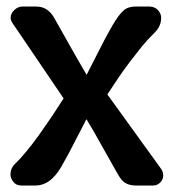

<svg xmlns="http://www.w3.org/2000/svg" viewBox="-20 -571 540 591"><path d="M12.2 -33.7Q12.2 -53.2 26.6 -66.9Q41 -80.6 61 -104.7Q81.1 -128.9 100.6 -156.2L139.2 -211.9L175.8 -268.1L18.1 -500.5Q12.7 -508.8 12.7 -515.9Q12.7 -522.9 15.9 -529.3Q19 -535.6 23.9 -540Q35.2 -550.8 48.3 -550.8H92.3Q128.9 -550.8 148.9 -512.2Q233.4 -361.8 246.6 -340.8L299.8 -444.8Q330.1 -502.4 345 -521.7Q359.9 -541 371.3 -545.9Q382.8 -550.8 396 -550.8H439.9Q456.1 -550.8 466.1 -540Q476.1 -529.3 476.1 -516.1Q476.1 -490.2 455.6 -470.2Q435.1 -450.2 416.5 -427.7L379.9 -380.9Q361.3 -356.4 343.8 -330.6L310.5 -280.3L476.6 -50.3Q482.4 -41.5 482.4 -30.3Q482.4 -19 473.4 -9.5Q464.4 0 451.7 0H397.5Q368.7 0 353.5 -18.6Q347.2 -26.4 338.9 -41.5L267.6 -168L246.1 -204.1L191.4 -98.6L168 -56.6Q134.8 0 89.8 0H45.9Q29.3 0 20.8 -11.7Q12.2 -23.4 12.2 -33.7Z"/></svg>

Font: Capriola
Style: Regular
Weight: 400
Designer: Viktoriya Grabowska
Foundry: Viktoriya Grabowska
Version: Version 1.007